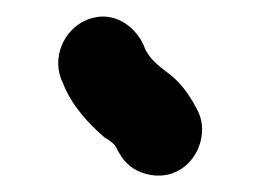

<svg xmlns="http://www.w3.org/2000/svg" viewBox="-20 -711 316 234"><path d="M224 -537C228 -552 227 -565 220 -578L215 -587C208 -599 200 -609 191 -617C178 -628 165 -635 157 -651C149 -675 120 -702 84 -686C59 -675 41 -641 57 -609C67 -583 88 -560 108 -543C112 -541 116 -538 120 -534L125 -525C132 -512 143 -503 158 -499C192 -490 217 -512 224 -537Z"/></svg>

Font: Electronic
Style: ExHv
Weight: 900
Version: Version 1.011